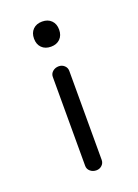

<svg xmlns="http://www.w3.org/2000/svg" viewBox="-91 -334 362 503"><g transform="rotate(-20 90.0 -82.5)"><path d="M91 -165Q100 -165 106.5 -159Q113 -153 113 -144V104Q113 113 106.5 119Q100 125 91 125Q81 125 74 119Q67 113 67 104V-144Q67 -153 74 -159Q81 -165 91 -165ZM90 -290Q106 -290 115.5 -280.5Q125 -271 125 -255Q125 -239 115.5 -229.5Q106 -220 90 -220Q74 -220 64.5 -229.5Q55 -239 55 -255Q55 -271 64.5 -280.5Q74 -290 90 -290Z"/></g></svg>

Font: Dongle Light
Style: Regular
Weight: 300
Designer: Yanghee Ryu
Foundry: Yanghee Ryu
Version: Version 2.000